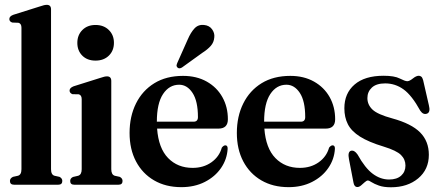

<svg xmlns="http://www.w3.org/2000/svg" viewBox="-20 -762 1814 792"><path d="M190.5 -723.5V-64Q190.5 -41 205 -37L225.5 -32.5Q237 -26.5 237 -15.5Q237 0 220 0H38.5Q21 0 21 -15.5Q21 -26.5 33.5 -32.5L54 -37Q68.5 -41 68.5 -64V-648Q68.5 -664.5 56.5 -668L30.5 -669Q18.5 -673 18.5 -683.5Q18.5 -695 35 -701L143 -735Q155 -739 161.2 -740.5Q167.5 -742 173 -742Q190.5 -742 190.5 -723.5Z M374 -512Q340 -512 319.5 -532.5Q299 -553 299 -585Q299 -617.5 319.8 -638.2Q340.5 -659 374 -659Q408 -659 429 -638.2Q450 -617.5 450 -585.5Q450 -553 429 -532.5Q408 -512 374 -512ZM439 -428V-64Q439 -41.5 453.5 -37L474 -32.5Q485.5 -26.5 485.5 -15.5Q485.5 0 468.5 0H286.5Q269.5 0 269.5 -15.5Q269.5 -26.5 281 -32L302.5 -37Q317 -41.5 317 -64V-353Q317 -369.5 305 -373L279 -373.5Q267 -378 267 -388.5Q267 -399.5 283.5 -406L391.5 -440Q403.5 -444 409.8 -445.5Q416 -447 421.5 -447Q439 -447 439 -428Z M920 -270Q920 -231.5 881 -231.5H628Q634 -150.5 673.5 -110Q713 -69.5 774.5 -69.5Q819.5 -69.5 852 -92.5Q884.5 -115.5 895 -153Q902.5 -162.5 909.5 -162.5Q919.5 -162.5 919 -148Q916.5 -105 891.8 -69Q867 -33 824.8 -11.5Q782.5 10 728 10Q663.5 10 615.5 -18Q567.5 -46 541 -96.2Q514.5 -146.5 514.5 -213.5Q514.5 -282 541 -335.2Q567.5 -388.5 616.8 -418.8Q666 -449 735 -449Q791 -449 832.8 -425.5Q874.5 -402 897.2 -361.5Q920 -321 920 -270ZM719 -412.5Q678 -412.5 652.5 -374Q627 -335.5 627 -260H778.5Q796.5 -260 796.5 -279Q796.5 -345 774.2 -378.8Q752 -412.5 719 -412.5ZM754.5 -599.5Q767 -628.5 782.5 -645Q798 -661.5 821.5 -659Q843.5 -657 854.8 -641.2Q866 -625.5 864 -608.5Q862.5 -587.5 849.5 -572.8Q836.5 -558 814.5 -544L730.5 -483.5Q718.5 -476.5 711.5 -484Q707.5 -488.5 708.5 -493.5Q709.5 -498.5 712 -504Z M1362.5 -270Q1362.5 -231.5 1323.5 -231.5H1070.5Q1076.5 -150.5 1116 -110Q1155.5 -69.5 1217 -69.5Q1262 -69.5 1294.5 -92.5Q1327 -115.5 1337.5 -153Q1345 -162.5 1352 -162.5Q1362 -162.5 1361.5 -148Q1359 -105 1334.2 -69Q1309.5 -33 1267.2 -11.5Q1225 10 1170.5 10Q1106 10 1058 -18Q1010 -46 983.5 -96.2Q957 -146.5 957 -213.5Q957 -282 983.5 -335.2Q1010 -388.5 1059.2 -418.8Q1108.5 -449 1177.5 -449Q1233.5 -449 1275.2 -425.5Q1317 -402 1339.8 -361.5Q1362.5 -321 1362.5 -270ZM1161.5 -412.5Q1120.5 -412.5 1095 -374Q1069.5 -335.5 1069.5 -260H1221Q1239 -260 1239 -279Q1239 -345 1216.8 -378.8Q1194.5 -412.5 1161.5 -412.5Z M1585 -21.5Q1617 -21.5 1634.8 -37.5Q1652.5 -53.5 1652.5 -79Q1652.5 -104.5 1634 -122.8Q1615.5 -141 1563.5 -157Q1500.5 -176 1465 -198.5Q1429.5 -221 1415 -249.5Q1400.5 -278 1400.5 -315.5Q1400.5 -377 1442.5 -413.2Q1484.5 -449.5 1562.5 -449.5Q1607 -449.5 1629 -438.2Q1651 -427 1660 -427Q1669 -427 1683 -438.2Q1697 -449.5 1707.5 -449.5Q1713 -449.5 1717.8 -445.8Q1722.5 -442 1725.5 -431L1749 -328.5Q1756.5 -299.5 1742 -293.5Q1726 -287 1713.5 -305.5Q1679 -368.5 1644.8 -393.2Q1610.5 -418 1569 -418Q1532.5 -418 1514 -400.8Q1495.5 -383.5 1495.5 -357.5Q1495.5 -330 1516.5 -310Q1537.5 -290 1598.5 -273.5Q1677 -252 1713 -215.8Q1749 -179.5 1749 -123.5Q1749 -63 1705 -26.2Q1661 10.5 1592.5 10.5Q1562.5 10.5 1543 3.5Q1523.5 -3.5 1512.8 -10.5Q1502 -17.5 1497.5 -17.5Q1492.5 -17.5 1485 -10.8Q1477.5 -4 1469.5 2.8Q1461.5 9.5 1454.5 9.5Q1441 9.5 1438 -9.5L1419.5 -105.5Q1413.5 -135.5 1427.5 -140Q1441.5 -144 1455 -124.5Q1486 -68.5 1517.8 -45Q1549.5 -21.5 1585 -21.5Z"/></svg>

Font: Fraunces 144pt S050 SemiBold
Style: Regular
Weight: 600
Version: Version 1.000; ttfautohint (v1.8.3)